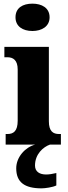

<svg xmlns="http://www.w3.org/2000/svg" viewBox="-20 -793 372 1053"><path d="M158 -623C209 -623 252 -648 252 -698C252 -750 209 -773 158 -773C105 -773 65 -750 65 -698C65 -648 105 -623 158 -623ZM11 0H173C119 14 69 68 69 130C69 206 114 240 208 240C227 240 270 234 289 224V156C268 161 249 164 233 164C198 164 172 149 172 115C172 52 217 13 254 0H314V-58H304C271 -58 248 -73 248 -128V-536H4V-479H21C52 -479 77 -463 77 -412V-131C77 -74 54 -58 21 -58H11Z"/></svg>

Font: Noto Serif Tamil Condensed Black
Style: Regular
Weight: 900
Width: 3
Designer: Indian Type Foundry, Tom Grace, and the Monotype Design Team
Foundry: Monotype Imaging Inc.
Version: Version 2.004